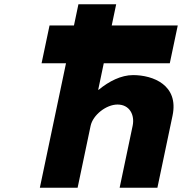

<svg xmlns="http://www.w3.org/2000/svg" viewBox="-20 -880 853 900"><path d="M326.7 -760.5H212.2L174.9 -583.5H289.4L166.8 0H343.8L404.7 -290C415.5 -341 477.8 -390 530.8 -390C587.8 -390 612.5 -341 601.7 -290L540.8 0H717.8L788.8 -338C818.9 -481 697.8 -528 603.8 -528C547.8 -528 490.7 -499 442.3 -459H440.3L466.4 -583.5H775.9L813.2 -760.5H503.7L524.6 -860H347.6Z"/></svg>

Font: Hussar
Style: BdOblTwo
Weight: 700
Foundry: Cannot Into Space Fonts
Version: Version 2.00